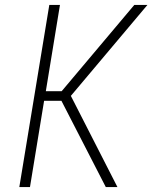

<svg xmlns="http://www.w3.org/2000/svg" viewBox="-20 -755 640 775"><path d="M407 0 228 -348H158L101 0H58L179 -735H222L165 -387H229L522 -735H575L266 -368L454 0Z"/></svg>

Font: Iosevka Aile Extralight
Style: Italic
Weight: 200
Italic angle: -9°
Designer: Belleve Invis
Foundry: Belleve Invis
Version: Version 31.1.0; ttfautohint (v1.8.4)